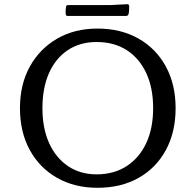

<svg xmlns="http://www.w3.org/2000/svg" viewBox="-20 -886 931 914"><path d="M444 8Q335 8 251.5 -39.5Q168 -87 121.5 -172.5Q75 -258 75 -371Q75 -484 122 -569Q169 -654 252 -702Q335 -750 444 -750Q555 -750 639 -702.5Q723 -655 769.5 -569.5Q816 -484 816 -371Q816 -257 769.5 -171.5Q723 -86 639.5 -39Q556 8 444 8ZM440 -56Q522 -56 582.5 -95Q643 -134 676 -204.5Q709 -275 709 -371Q709 -468 676 -538.5Q643 -609 583 -647.5Q523 -686 440 -686Q361 -686 303 -647.5Q245 -609 213.5 -538.5Q182 -468 182 -371Q182 -275 214 -204.5Q246 -134 304 -95Q362 -56 440 -56ZM294 -853Q295 -862 305 -862H508L586 -866Q595 -866 595 -856Q595 -847 594.5 -837.5Q594 -828 592 -819Q589 -810 580 -810H302Q293 -810 293 -820Q292 -828 292.5 -836.5Q293 -845 294 -853Z"/></svg>

Font: Hahmlet
Style: Regular
Weight: 400
Designer: Minjoo Ham & Mark Frömberg
Foundry: hypertype
Version: Version 1.002